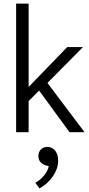

<svg xmlns="http://www.w3.org/2000/svg" viewBox="-20 -730 491 1060"><path d="M138 -172V0H69V-710H138V-250L351 -470H438L242 -272L447 0H364L196 -230ZM237 184Q221 181 206.5 168Q192 155 192 131Q192 110 205.5 95.5Q219 81 242 81Q252 81 262.5 85Q273 89 281.5 98Q290 107 295.5 121.5Q301 136 301 158Q301 181 293 203Q285 225 271 245Q257 265 238 282Q219 299 198 310L175 279Q204 263 224.5 237.5Q245 212 249 187Z"/></svg>

Font: Mukta Malar Light
Style: Regular
Weight: 300
Designer: Aadarsh Rajan, Girish Dalvi, Yashodeep Gholap
Foundry: Ek Type
Version: Version 2.538;PS 1.000;hotconv 16.6.51;makeotf.lib2.5.65220;